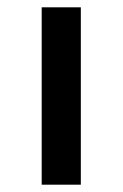

<svg xmlns="http://www.w3.org/2000/svg" viewBox="-20 -505 335 525"><path d="M94 -485H201V0H94Z"/></svg>

Font: Sarpanch Medium
Style: Regular
Weight: 500
Designer: Manushi Parikh (Devanagari and Latin), Jyotish Sonowal (Devanagari)
Foundry: Indian Type Foundry
Version: Version 2.004;PS 1.0;hotconv 1.0.78;makeotf.lib2.5.61930; tt